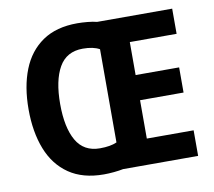

<svg xmlns="http://www.w3.org/2000/svg" viewBox="-80 -816 1020 917"><g transform="rotate(-10 429.5 -357.5)"><path d="M351 -724Q374 -724 400.5 -721.5Q427 -719 446 -714H810V-592H583V-432H794V-310H583V-124H810V0H446Q427 4 401 6.5Q375 9 352 9Q250 9 183 -37Q116 -83 83.5 -166Q51 -249 51 -359Q51 -469 83.5 -551Q116 -633 182.5 -678.5Q249 -724 351 -724ZM356 -600Q277 -600 240.5 -536Q204 -472 204 -358Q204 -244 240.5 -180.5Q277 -117 355 -117Q406 -117 437 -131V-583Q407 -600 356 -600Z"/></g></svg>

Font: Noto Sans Lao SemiCondensed
Style: Bold
Weight: 700
Width: 4
Designer: Monotype Design Team
Foundry: Monotype Imaging Inc.
Version: Version 2.003; ttfautohint (v1.8.4.7-5d5b)